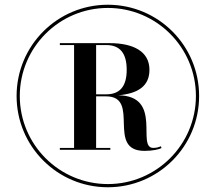

<svg xmlns="http://www.w3.org/2000/svg" viewBox="-20 -780 910 810"><path d="M50 -375C50 -162 222 10 435 10C648 10 820 -162 820 -375C820 -588 648 -760 435 -760C222 -760 50 -588 50 -375ZM63.5 -375C63.5 -580 230 -746.5 435 -746.5C640 -746.5 806.5 -580 806.5 -375C806.5 -170 640 -3.5 435 -3.5C230 -3.5 63.5 -170 63.5 -375ZM232.5 -156V-148H445.5V-156H385.5V-373.5H427.5C575 -373.5 426 -143.5 589.5 -143.5C625 -143.5 652 -150 661.5 -155.5L658.5 -163C650.5 -159 639 -156 626.5 -156C554 -156 669 -376 478.5 -378C562.5 -385 610.5 -417 610.5 -485.5C610.5 -563.5 542 -598 442.5 -598H232.5V-590H292.5V-156ZM427.5 -590C485 -590 514.5 -557 514.5 -485.5C514.5 -414.5 485 -382 427.5 -382H385.5V-590Z"/></svg>

Font: Bodoni* 16pt
Style: Bold
Weight: 700
Version: Version 2.3